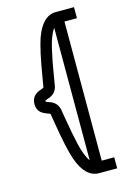

<svg xmlns="http://www.w3.org/2000/svg" viewBox="-122 -741 629 927"><g transform="rotate(-15 192.0 -278.0)"><path d="M344.7 125H254.4Q186.5 125 150.9 24.4Q130.9 -34.7 110.4 -161.1Q102.5 -210 102.1 -210.9L101.6 -211.9Q99.6 -213.9 88.4 -217.8Q79.6 -220.7 68.4 -226.6Q39.1 -242.2 39.1 -277.8Q39.1 -322.8 88.4 -337.9Q99.6 -341.8 101.6 -343.8Q102.1 -343.8 110.4 -394.5Q130.9 -521 150.9 -580.1Q186.5 -680.7 254.4 -680.7H344.7V-625.5H282.2V69.8H344.7ZM226.6 53.2V-608.9Q204.1 -577.6 189.7 -514.4Q175.3 -451.2 165 -385.3L156.7 -335.4Q147.9 -296.9 106.4 -285.6Q97.2 -282.2 94.7 -280.3L94.2 -277.8L94.7 -275.4Q97.2 -273.4 106.4 -270Q147.9 -258.8 156.7 -220.2L165 -170.9Q178.2 -91.8 189.9 -41.5Q204.1 22 226.6 53.2Z"/></g></svg>

Font: X Company
Style: Regular
Weight: 400
Designer: GGBotNet
Foundry: GGBotNet
Version: 0.90